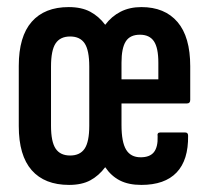

<svg xmlns="http://www.w3.org/2000/svg" viewBox="-20 -516 588 542"><path d="M175 6Q106 6 69.5 -35.5Q33 -77 33 -160V-330Q33 -413 69.5 -454.5Q106 -496 174 -496Q210 -496 234.5 -483Q259 -470 277 -446Q295 -470 320.5 -483Q346 -496 379 -496Q445 -496 481 -454Q517 -412 517 -329V-234Q517 -224 508 -224H323V-163Q323 -115 336 -93.5Q349 -72 377 -72Q403 -72 414.5 -86.5Q426 -101 425 -131Q423 -142 432 -142H503Q511 -142 511 -133Q512 -64 478.5 -29Q445 6 379 6Q343 6 318.5 -6.5Q294 -19 277 -44Q259 -20 235 -7Q211 6 175 6ZM178 -77Q206 -77 219 -96.5Q232 -116 232 -161V-328Q232 -374 219 -393.5Q206 -413 178 -413Q150 -413 137 -393.5Q124 -374 124 -328V-161Q124 -116 137 -96.5Q150 -77 178 -77ZM323 -292H427V-339Q427 -381 414.5 -399.5Q402 -418 375 -418Q347 -418 335 -399Q323 -380 323 -339Z"/></svg>

Font: Sofia Sans Extra Condensed SemiBold
Style: Regular
Weight: 600
Designer: Botio Nikoltchev, Ani Petrova
Foundry: lettersoup
Version: Version 4.101